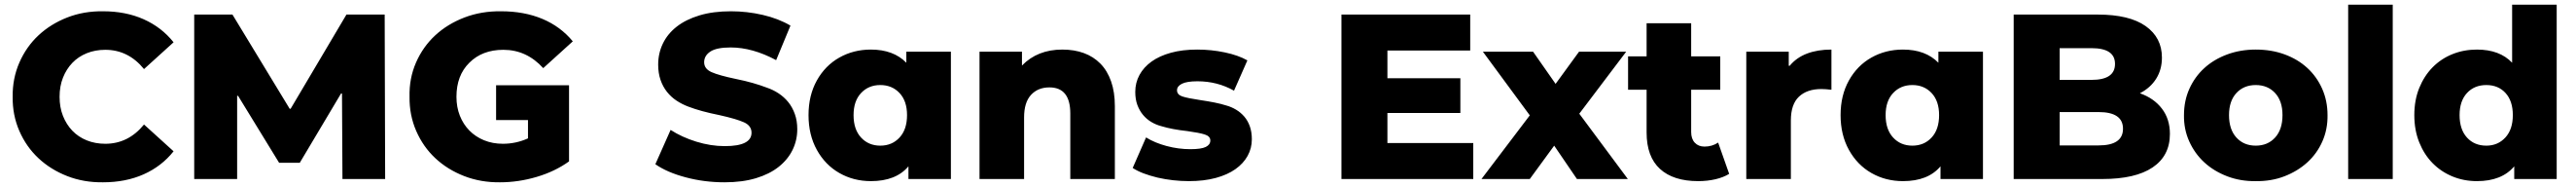

<svg xmlns="http://www.w3.org/2000/svg" viewBox="-20 -762 10981 796"><path d="M34 -350Q33 -428 62.5 -495.5Q92 -563 144 -611.5Q196 -660 266.5 -687.5Q337 -715 419 -714Q516 -714 592.5 -680Q669 -646 720 -582L594 -468Q527 -550 429 -550Q386 -550 350 -535.5Q314 -521 288.5 -494.5Q263 -468 248.5 -431.5Q234 -395 234 -350Q234 -305 248.5 -268.5Q263 -232 288.5 -205.5Q314 -179 350 -164.5Q386 -150 429 -150Q527 -150 594 -232L720 -118Q669 -54 592.5 -20Q516 14 419 14Q337 15 266.5 -12.5Q196 -40 144 -88.5Q92 -137 62.5 -204.5Q33 -272 34 -350Z M1219 -299 1457 -700H1620L1622 0H1440L1438 -364H1434L1258 -69H1170L995 -354H991V0H808V-700H971L1215 -299Z M2095 -399H2406V-75Q2346 -32 2268 -9Q2190 14 2112 14Q2030 15 1959 -12.5Q1888 -40 1836 -88.5Q1784 -137 1754.5 -204.5Q1725 -272 1726 -350Q1724 -428 1753.5 -495.5Q1783 -563 1835.5 -611.5Q1888 -660 1960 -687.5Q2032 -715 2116 -714Q2215 -714 2292.5 -681.5Q2370 -649 2422 -586L2296 -472Q2225 -550 2126 -550Q2036 -550 1981 -495Q1926 -441 1926 -350Q1926 -306 1940.5 -269.5Q1955 -233 1981 -206.5Q2007 -180 2043.5 -165Q2080 -150 2124 -150Q2180 -150 2231 -173V-251H2095Z M2774 -63 2839 -209Q2887 -178 2948.5 -159Q3010 -140 3070 -140Q3184 -140 3184 -197Q3184 -227 3151.5 -241.5Q3119 -256 3047 -272Q2967 -288 2915 -308Q2888 -318 2864.5 -333.5Q2841 -349 2823.5 -371Q2806 -393 2796 -422Q2786 -451 2786 -487Q2786 -535 2806 -576.5Q2826 -618 2865 -648.5Q2904 -679 2962 -696.5Q3020 -714 3096 -714Q3165 -714 3232 -698.5Q3299 -683 3350 -653L3289 -506Q3188 -560 3095 -560Q3035 -560 3008.5 -542.5Q2982 -525 2982 -497Q2982 -469 3013.5 -455Q3045 -441 3117 -426Q3157 -418 3190 -408.5Q3223 -399 3249 -389Q3276 -380 3299.5 -364.5Q3323 -349 3340.5 -327.5Q3358 -306 3368.5 -277Q3379 -248 3379 -212Q3379 -165 3359 -124Q3339 -83 3300 -52Q3261 -21 3203 -3.5Q3145 14 3069 14Q2983 14 2904 -7Q2824 -28 2774 -63Z M4034 -542V0H3853V-54Q3800 9 3693 9Q3619 9 3558.5 -25.5Q3498 -60 3462.5 -124Q3427 -188 3427 -272Q3427 -356 3462.5 -419.5Q3498 -483 3558.5 -517Q3619 -551 3693 -551Q3789 -551 3844 -495V-542ZM3847 -272Q3847 -332 3815 -366Q3783 -400 3733 -400Q3683 -400 3651 -366Q3619 -332 3619 -272Q3619 -211 3651 -176.5Q3683 -142 3733 -142Q3783 -142 3815 -176.5Q3847 -211 3847 -272Z M4733 -310V0H4543V-279Q4543 -390 4454 -390Q4405 -390 4375.5 -358Q4346 -326 4346 -262V0H4156V-542H4337V-483Q4403 -551 4509 -551Q4560 -551 4601 -536Q4642 -521 4671.5 -491Q4701 -461 4717 -415.5Q4733 -370 4733 -310Z M4809 -47 4866 -177Q4903 -154 4953.5 -140.5Q5004 -127 5055 -127Q5101 -127 5120.5 -136.5Q5140 -146 5140 -164Q5140 -182 5116.5 -189.5Q5093 -197 5042 -204Q4977 -211 4931 -225Q4908 -231 4888 -243Q4868 -255 4853 -273Q4838 -291 4829 -315Q4820 -339 4820 -371Q4820 -410 4838 -443Q4856 -476 4889.5 -500Q4923 -524 4972 -537.5Q5021 -551 5084 -551Q5144 -551 5201.5 -539Q5259 -527 5298 -505L5241 -376Q5170 -416 5085 -416Q5040 -416 5019 -405.5Q4998 -395 4998 -378Q4998 -359 5020.5 -351.5Q5043 -344 5097 -336Q5131 -331 5158.5 -325.5Q5186 -320 5208 -313Q5230 -307 5250 -295Q5270 -283 5285 -265.5Q5300 -248 5308.5 -224Q5317 -200 5317 -169Q5317 -131 5299 -98.5Q5281 -66 5247 -42Q5213 -18 5163 -4.5Q5113 9 5049 9Q4981 9 4915 -6Q4882 -14 4855.5 -24Q4829 -34 4809 -47Z M6261 -153V0H5699V-700H6248V-547H5895V-429H6206V-281H5895V-153Z M6703 0 6606 -142 6502 0H6296L6502 -271L6302 -542H6516L6612 -405L6712 -542H6913L6713 -278L6920 0Z M7352 -22Q7328 -7 7293.5 1Q7259 9 7220 9Q7114 9 7057 -43Q7000 -95 7000 -198V-380H6921V-522H7000V-663H7190V-522H7314V-380H7190V-200Q7190 -171 7205.5 -154.5Q7221 -138 7247 -138Q7279 -138 7305 -155Z M7610 -482Q7639 -517 7684 -534Q7729 -551 7788 -551V-380Q7762 -383 7745 -383Q7684 -383 7649.5 -350.5Q7615 -318 7615 -249V0H7425V-542H7606V-482Z M8434 -542V0H8253V-54Q8200 9 8093 9Q8019 9 7958.5 -25.5Q7898 -60 7862.5 -124Q7827 -188 7827 -272Q7827 -356 7862.5 -419.5Q7898 -483 7958.5 -517Q8019 -551 8093 -551Q8189 -551 8244 -495V-542ZM8247 -272Q8247 -332 8215 -366Q8183 -400 8133 -400Q8083 -400 8051 -366Q8019 -332 8019 -272Q8019 -211 8051 -176.5Q8083 -142 8133 -142Q8183 -142 8215 -176.5Q8247 -211 8247 -272Z M9231 -192Q9231 -99 9157.5 -49.5Q9084 0 8943 0H8565V-700H8923Q9058 -700 9127.5 -651Q9197 -602 9197 -517Q9197 -466 9172.5 -427Q9148 -388 9103 -365Q9163 -344 9197 -299.5Q9231 -255 9231 -192ZM8761 -557V-422H8897Q8997 -422 8997 -490Q8997 -557 8897 -557ZM9031 -214Q9031 -285 8927 -285H8761V-143H8927Q9031 -143 9031 -214Z M9291 -272Q9291 -333 9314 -384Q9337 -435 9377.5 -472Q9418 -509 9474.5 -530Q9531 -551 9597 -551Q9664 -551 9720 -530.5Q9776 -510 9816.5 -473Q9857 -436 9880 -384.5Q9903 -333 9903 -272Q9904 -212 9881 -160Q9858 -108 9816.5 -70.5Q9775 -33 9719 -11.5Q9663 10 9597 9Q9532 10 9475.5 -11.5Q9419 -33 9378 -70.5Q9337 -108 9313.5 -160Q9290 -212 9291 -272ZM9711 -272Q9711 -332 9679.5 -366Q9648 -400 9597 -400Q9546 -400 9514.5 -366Q9483 -332 9483 -272Q9483 -211 9514.5 -176.5Q9546 -142 9597 -142Q9648 -142 9679.5 -176.5Q9711 -211 9711 -272Z M9991 -742H10181V0H9991Z M10880 -742V0H10699V-54Q10646 9 10540 9Q10484 9 10435.5 -11Q10387 -31 10351 -67.5Q10315 -104 10294 -156Q10273 -208 10273 -272Q10273 -336 10294 -387.5Q10315 -439 10351 -475.5Q10387 -512 10435.5 -531.5Q10484 -551 10540 -551Q10637 -551 10690 -495V-742ZM10693 -272Q10693 -332 10662 -366Q10631 -400 10580 -400Q10529 -400 10497.5 -366Q10466 -332 10466 -272Q10466 -211 10497.5 -176.5Q10529 -142 10580 -142Q10629 -142 10661 -176.5Q10693 -211 10693 -272Z"/></svg>

Font: CMG Sans ExtraBold
Style: Regular
Weight: 800
Designer: Julieta Ulanovsky
Foundry: Julieta Ulanovsky
Version: Version 7.200